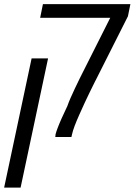

<svg xmlns="http://www.w3.org/2000/svg" viewBox="-65 -650 639 911"><path d="M197.3 0Q197.8 -2.9 198 -6.1Q198.2 -9.3 198.7 -13.2Q201.2 -23.4 208.3 -42.2Q215.3 -61 227.1 -87.6Q238.8 -114.3 254.9 -147.5Q259.8 -162.1 269.3 -184.1Q278.8 -206.1 290.8 -231.2Q302.7 -256.3 314 -279.3L458 -565.4H125.5L138.7 -630.4H553.7L542 -572.8L393.6 -278.3Q390.6 -272.9 385.5 -262.5Q380.4 -252 373.5 -238.3Q366.7 -224.6 359.6 -210Q352.5 -195.3 346.2 -181.9Q339.8 -168.5 335 -158.2Q322.3 -130.4 310.3 -103.5Q298.3 -76.7 289.3 -53Q280.3 -29.3 276.4 -11.2L273.9 0ZM-45.4 240.2 85 -373H163.1L32.7 240.2Z"/></svg>

Font: Open Sans SemiCondensed
Style: Italic
Weight: 400
Width: 4
Italic angle: -12°
Designer: Monotype Design Team
Foundry: Monotype Imaging Inc.
Version: Version 3.000